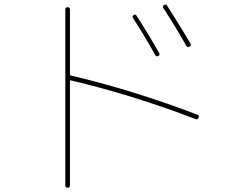

<svg xmlns="http://www.w3.org/2000/svg" viewBox="-20 -782 1040 851"><path d="M668 -538.1Q615.2 -632.8 569.3 -702.1Q564.5 -709 572.3 -714.8Q579.1 -720.7 585 -712.9Q636.7 -632.8 685.5 -546.9Q690.4 -539.1 681.6 -534.2Q672.9 -529.3 668 -538.1ZM805.7 -579.1Q755.9 -667 704.1 -746.1Q699.2 -754.9 707 -759.8Q715.8 -764.6 720.7 -756.8Q782.2 -661.1 824.2 -588.9Q829.1 -580.1 819.8 -575.2Q810.5 -570.3 805.7 -579.1ZM269.5 40V-740.2Q269.5 -750 279.8 -750Q290 -750 290 -740.2V-453.1Q290 -448.2 293.9 -447.3Q569.3 -382.8 855.5 -273.4Q864.3 -269.5 860.4 -260.3Q856.4 -251 847.7 -253.9Q570.3 -360.4 293.9 -425.8Q293 -426.8 291.5 -425.3Q290 -423.8 290 -421.9V40Q290 49.8 279.8 49.8Q269.5 49.8 269.5 40Z"/></svg>

Font: Rounded Mgen+ 1mn thin
Style: Regular
Weight: 100
Designer: [Source Han Sans]
Ryoko NISHIZUKA  (kana & ideographs); Paul D. Hunt (Latin, Greek & Cyrillic); Wenlong ZHANG  (bopomofo
Version: Version 1.059.20150602